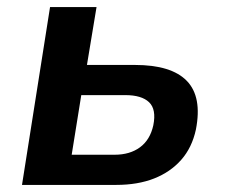

<svg xmlns="http://www.w3.org/2000/svg" viewBox="-20 -521 637 541"><path d="M42 0 121 -501H252L225 -338H360Q463 -338 506.5 -293Q550 -248 532 -156Q521 -105 490.5 -70.5Q460 -36 414 -18Q368 0 308 0ZM182 -85H303Q346 -85 374.5 -106Q403 -127 412 -168Q421 -213 400 -233Q379 -253 333 -253H209Z"/></svg>

Font: Nunito Sans 7pt SemiCondensed
Style: Bold Italic
Weight: 700
Width: 4
Italic angle: -9°
Designer: Vernon Adams
Foundry: Vernon Adams
Version: Version 3.101;gftools[0.9.27]